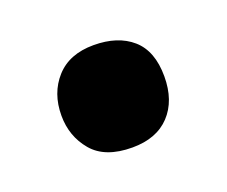

<svg xmlns="http://www.w3.org/2000/svg" viewBox="-47 -230 360 305"><g transform="rotate(-20 132.5 -77.0)"><path d="M45 -76Q45 -114 67.5 -139Q90 -164 131 -164Q172 -164 196 -143Q220 -122 220 -79Q220 -38 197.5 -14Q175 10 134 10Q88 10 66.5 -15.5Q45 -41 45 -76Z"/></g></svg>

Font: Abril Fatface
Style: Regular
Weight: 400
Designer: Veronika Burian, Jos Scaglione
Foundry: TypeTogether
Version: Version 1.001